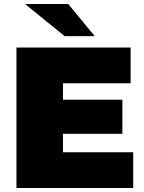

<svg xmlns="http://www.w3.org/2000/svg" viewBox="-20 -937 718 957"><path d="M278 -440H590V-270H278ZM294 -178H644V0H62V-700H631V-522H294ZM302 -757 105 -917H320L452 -757Z"/></svg>

Font: MOST Montserrat Black
Style: Regular
Weight: 900
Designer: Julieta Ulanovsky
Foundry: Julieta Ulanovsky
Version: Version 8.000;March 11, 2024;FontCreator 15.0.0.2926 64-bit